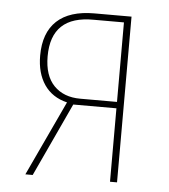

<svg xmlns="http://www.w3.org/2000/svg" viewBox="-43 -559 527 599"><g transform="rotate(5 220.0 -259.5)"><path d="M229 -519H345.2V0H323.2V-230H188L81.1 0H58.1L168 -234.9Q121.1 -246.1 96.4 -282.2Q71.8 -318.4 71.8 -373Q71.8 -444.8 111.6 -481.9Q151.4 -519 229 -519ZM208 -250H323.2V-499H229Q95.2 -500.5 95.2 -373Q95.2 -312.5 125.7 -281.2Q156.2 -250 208 -250Z"/></g></svg>

Font: Fira Sans Compressed Thin
Style: Regular
Weight: 100
Width: 1
Designer: Carrois Corporate & Edenspiekermann AG
Foundry: Carrois Corporate GbR & Edenspiekermann AG
Version: Version 4.203;PS 004.203;hotconv 1.0.88;makeotf.lib2.5.64775